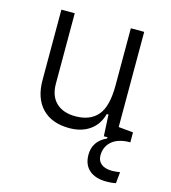

<svg xmlns="http://www.w3.org/2000/svg" viewBox="-108 -606 803 901"><g transform="rotate(15 293.0 -155.5)"><path d="M491.7 207Q437.5 207 407.7 180.9Q377.9 154.8 377.9 106.9Q377.9 40.5 442.9 10.7V4.4L425.3 4.9L419.9 -99.6H411.6Q397.9 -47.4 357.7 -18.8Q317.4 9.8 258.3 9.8Q172.9 9.8 126 -38.8Q79.1 -87.4 79.1 -175.8V-517.6H144V-175.8Q144 -115.7 177.7 -83.5Q211.4 -51.3 271.5 -51.3Q342.8 -51.3 379.6 -94.5Q416.5 -137.7 416.5 -239.3V-517.6H481.4V-55.2L552.7 -48.3V0L535.2 0.5Q486.3 4.4 459.7 30Q433.1 55.7 433.1 95.2Q433.1 122.1 451.7 136.7Q470.2 151.4 504.4 151.4Q512.7 151.4 522.5 150.4Q532.2 149.4 542.5 147.9L537.1 202.6Q525.4 205.1 513.4 206.1Q501.5 207 491.7 207Z"/></g></svg>

Font: CaskaydiaCove NFP Light
Style: Regular
Weight: 300
Designer: Aaron Bell
Foundry: Saja Typeworks
Version: Version 2111.001; VTT 6.35;Nerd Fonts 3.1.1